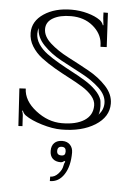

<svg xmlns="http://www.w3.org/2000/svg" viewBox="-51 -511 540 781"><g transform="rotate(5 218.5 -121.0)"><path d="M219.2 86.9Q201.2 86.9 201.2 105Q201.2 122.1 219.2 122.1Q228.5 122.1 232.2 117.9Q235.8 113.8 235.8 105Q235.8 86.9 219.2 86.9ZM376 -105Q376 -137.2 345.7 -165.8Q315.4 -194.3 272.5 -216.8Q229.5 -239.3 186.5 -262.5Q143.6 -285.6 113.3 -317.1Q83 -348.6 83 -384.8V-386.2Q79.1 -377 79.1 -363.8Q79.1 -340.8 92.8 -320.3Q106.4 -299.8 128.7 -283.4Q150.9 -267.1 178 -251.5Q205.1 -235.8 233.9 -220.7Q262.7 -205.6 287.6 -190.4Q312.5 -175.3 331.8 -156.2Q351.1 -137.2 357.9 -117.2Q359.4 -112.8 360.8 -91.8Q360.8 -68.4 356 -56.2Q376 -77.6 376 -105ZM262.2 106.9Q262.2 162.6 240.2 196.3Q218.3 230 182.1 230V211.9Q200.2 211.9 214.8 195.8Q229.5 179.7 231.9 163.1Q233.4 152.8 237.8 146L233.9 143.1Q227.1 149.9 219.2 149.9Q198.2 149.9 186.5 138.7Q174.8 127.4 174.8 106.9Q174.8 85.9 186.5 74.5Q198.2 63 219.2 63Q238.8 63 250.5 75.2Q262.2 87.4 262.2 106.9ZM401.9 -105Q401.9 -50.8 347.7 -16.8Q293.5 17.1 210 17.1Q174.3 17.1 130.1 3.7Q85.9 -9.8 62 -26.9Q52.2 -33.7 47.9 -45.9L44.9 -44.9Q49.8 -33.7 49.8 -17.1L51.8 17.1L35.2 18.1L25.9 -134.8L51.8 -136.2Q53.2 -86.9 103.3 -47.9Q153.3 -8.8 210 -8.8Q268.1 -8.8 301.5 -30.3Q335 -51.8 335 -91.8Q335 -111.8 319.3 -130.4Q303.7 -148.9 278.8 -164.3Q253.9 -179.7 223.6 -195.3Q193.4 -210.9 163.1 -228.5Q132.8 -246.1 107.9 -265.1Q83 -284.2 67.4 -309.6Q51.8 -335 51.8 -363.8Q51.8 -411.6 96.9 -441.9Q142.1 -472.2 210 -472.2Q244.1 -472.2 275.6 -463.4Q307.1 -454.6 326.2 -440.9Q337.4 -433.1 341.8 -419.9L344.2 -420.9Q340.8 -444.8 340.8 -449.2L339.8 -472.2H357.9L365.2 -333L339.8 -332L338.9 -346.2Q335 -386.7 299.1 -416.3Q263.2 -445.8 210 -445.8Q164.6 -445.8 136.7 -429.7Q108.9 -413.6 108.9 -384.8Q108.9 -354.5 139.2 -327.4Q169.4 -300.3 212.4 -278.1Q255.4 -255.9 298.3 -232.2Q341.3 -208.5 371.6 -175.8Q401.9 -143.1 401.9 -105Z"/></g></svg>

Font: FoglihtenNo01
Style: Regular
Weight: 500
Version: Version 0.61